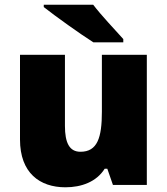

<svg xmlns="http://www.w3.org/2000/svg" viewBox="-20 -786 710 816"><path d="M376 -766H166V-756C214 -718 323 -640 377 -606H504V-620C471 -657 410 -721 376 -766ZM604 -553H413V-311C413 -201 394 -141 322 -141C275 -141 256 -179 256 -251V-553H65V-193C65 -51 149 10 258 10C326 10 390 -13 425 -69H436L460 0H604Z"/></svg>

Font: Noto Sans Lao Looped Black
Style: Regular
Weight: 900
Designer: Mark Frömberg, Ben Mitchell
Foundry: The Fontpad Ltd
Version: Version 1.002